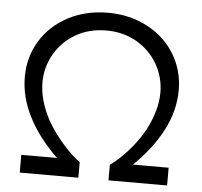

<svg xmlns="http://www.w3.org/2000/svg" viewBox="-51 -765 860 819"><g transform="rotate(5 378.5 -356.0)"><path d="M63 -76H216Q137 -152 93 -236.5Q49 -321 49 -409Q49 -494 91.5 -563.5Q134 -633 209.5 -672.5Q285 -712 379 -712Q472 -712 547.5 -672.5Q623 -633 665.5 -563.5Q708 -494 708 -409Q708 -321 664 -236.5Q620 -152 541 -76H694V0H443V-67Q475 -88 516 -133Q557 -178 586 -230Q631 -317 631 -392Q631 -456 599.5 -512Q568 -568 510.5 -602Q453 -636 379 -636Q304 -636 246.5 -602Q189 -568 157.5 -512Q126 -456 126 -392Q126 -315 172 -230Q202 -178 242.5 -133Q283 -88 314 -67V0H63Z"/></g></svg>

Font: Lexend HM
Style: Regular
Weight: 400
Designer: Bonnie Shaver-Troup, Thomas Jockin, Octavio Pardo
Foundry: Lexend
Version: Version 1.091